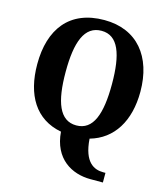

<svg xmlns="http://www.w3.org/2000/svg" viewBox="-136 -831 1027 1174"><g transform="rotate(15 377.5 -244.0)"><path d="M547 237H626V176H611C555 176 488 148 478 -1C624 -42 704 -173 704 -358C704 -580 587 -725 379 -725C158 -725 51 -580 51 -359C51 -164 132 -28 298 3C311 172 429 237 547 237ZM378 -58C271 -58 231 -169 231 -358C231 -547 271 -657 379 -657C485 -657 524 -547 524 -358C524 -169 485 -58 378 -58Z"/></g></svg>

Font: Noto Serif Sinhala SemiCondensed ExtraBold
Style: Regular
Weight: 800
Width: 4
Designer: Jelle Bosma - Monotype Design Team
Foundry: Monotype Imaging Inc.
Version: Version 2.007